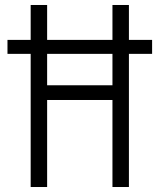

<svg xmlns="http://www.w3.org/2000/svg" viewBox="-20 -750 640 770"><path d="M103 0H169V-349H431V0H497V-534H590V-590H497V-730H431V-590H169V-730H103V-590H10V-534H103ZM169 -408V-534H431V-408Z"/></svg>

Font: JetBrains Mono ExtraLight
Style: Regular
Weight: 240
Monospace: yes
Designer: Philipp Nurullin, Konstantin Bulenkov
Foundry: JetBrains
Version: Version 2.305